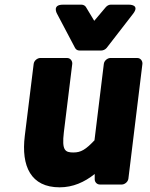

<svg xmlns="http://www.w3.org/2000/svg" viewBox="-20 -764 643 821"><path d="M86 -183C70 -53 112 37 235 37C292 37 341 15 385 -20V3C385 14 394 25 407 25H501C512 25 527 15 529 0L589 -491C590 -502 582 -516 567 -516H452C441 -516 426 -506 424 -491L384 -164C346 -124 326 -112 294 -112C258 -112 244 -121 253 -198L289 -491C290 -502 282 -516 267 -516H152C141 -516 126 -506 124 -491ZM301 -559C305 -552 311 -548 320 -548H413C421 -548 430 -552 436 -559L549 -705C580 -745 532 -744 532 -744H453C446 -744 438 -740 432 -733L383 -675L348 -733C345 -739 337 -744 329 -744H249C201 -744 224 -705 224 -705Z"/></svg>

Font: Falling Sky
Style: BlkObl
Weight: 900
Designer: Paul D. Hunt
Foundry: Adobe Systems Incorporated
Version: Version 1.02